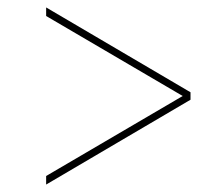

<svg xmlns="http://www.w3.org/2000/svg" viewBox="-20 -615 550 516"><path d="M104 -119V-142L471 -357L104 -572V-595L492 -367V-347Z"/></svg>

Font: Noto Serif Display SemiCondensed Thin
Style: Italic
Weight: 100
Width: 4
Italic angle: -12°
Designer: Monotype Design Team
Foundry: Monotype Imaging Inc.
Version: Version 2.009